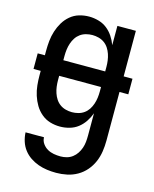

<svg xmlns="http://www.w3.org/2000/svg" viewBox="-113 -604 726 904"><g transform="rotate(15 250.0 -152.5)"><path d="M248 223Q225 223 203 220Q181 217 160 209.5Q139 202 120.5 189.5Q102 177 88.5 159.5Q75 142 68 120.5Q61 99 60 76H150Q150 93 160 107Q170 121 184 129Q198 137 214.5 140Q231 143 248 143Q263 143 278 139Q293 135 305.5 125.5Q318 116 326.5 103Q335 90 340 75.5Q345 61 346.5 45.5Q348 30 348 15V-94Q340 -72 327 -52.5Q314 -33 296 -19Q278 -5 255 1.5Q232 8 209 8Q184 8 160.5 1Q137 -6 118 -22Q99 -38 86.5 -59Q74 -80 66.5 -103.5Q59 -127 56.5 -151.5Q54 -176 54 -200V-222H19V-298H54V-320Q54 -344 56.5 -368.5Q59 -393 66.5 -416.5Q74 -440 86.5 -461Q99 -482 118 -498Q137 -514 160.5 -521Q184 -528 209 -528Q232 -528 255 -521.5Q278 -515 296 -501Q314 -487 327 -467.5Q340 -448 348 -426V-520H438V-298H481V-222H438V15Q438 42 434 68.5Q430 95 419.5 119.5Q409 144 391.5 164.5Q374 185 350.5 198.5Q327 212 300.5 217.5Q274 223 248 223ZM144 -298H348V-320Q348 -335 346 -350.5Q344 -366 339 -381Q334 -396 325.5 -409Q317 -422 304.5 -431Q292 -440 276.5 -444Q261 -448 246 -448Q231 -448 215.5 -444Q200 -440 187.5 -431Q175 -422 166.5 -409Q158 -396 153 -381Q148 -366 146 -350.5Q144 -335 144 -320ZM246 -72Q261 -72 276.5 -76Q292 -80 304.5 -89Q317 -98 325.5 -111Q334 -124 339 -139Q344 -154 346 -169.5Q348 -185 348 -200V-222H144V-200Q144 -185 146 -169.5Q148 -154 153 -139Q158 -124 166.5 -111Q175 -98 187.5 -89Q200 -80 215.5 -76Q231 -72 246 -72Z"/></g></svg>

Font: Iosevka Fixed Medium
Style: Regular
Weight: 500
Monospace: yes
Designer: Belleve Invis
Foundry: Belleve Invis
Version: Version 32.3.0